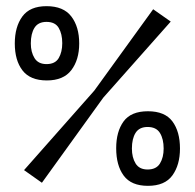

<svg xmlns="http://www.w3.org/2000/svg" viewBox="-20 -593 632 623"><path d="M116 0 58 -41 286 -299 477 -563 534 -523 315 -276ZM460 10Q406 10 381.5 -23Q357 -56 357 -112Q357 -166 381 -199Q405 -232 460 -232Q515 -232 539.5 -199Q564 -166 564 -111Q564 -58 539.5 -24Q515 10 460 10ZM459 -43Q487 -43 499 -62.5Q511 -82 511 -111Q511 -142 499 -161.5Q487 -181 459 -181Q432 -181 420 -162Q408 -143 408 -111Q408 -82 420 -62.5Q432 -43 459 -43ZM132 -332Q78 -332 53 -364.5Q28 -397 28 -452Q28 -506 52.5 -539.5Q77 -573 131 -573Q186 -573 211.5 -539.5Q237 -506 237 -452Q237 -399 211.5 -365.5Q186 -332 132 -332ZM131 -385Q159 -385 170.5 -404.5Q182 -424 182 -453Q182 -483 170.5 -502.5Q159 -522 131 -522Q104 -522 92 -503Q80 -484 80 -452Q80 -424 92 -404.5Q104 -385 131 -385Z"/></svg>

Font: Darker Grotesque SemiBold
Style: Regular
Weight: 600
Designer: Gabriel Lam
Foundry: TypeRant
Version: Version 1.000;gftools[0.9.28]